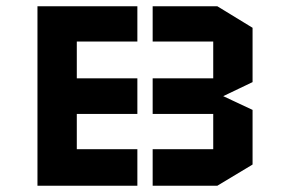

<svg xmlns="http://www.w3.org/2000/svg" viewBox="-20 -595 909 615"><path d="M100 -575H420V-462H226V-344H420V-230H226V-117H420V0H100ZM789 -68V-243L695 -287L789 -332V-506L676 -575H469V-462H663V-344H469V-230H663V-117H469V0H676Z"/></svg>

Font: Wallpoet
Style: Regular
Weight: 400
Designer: Lars Berggren
Foundry: Lars Berggren
Version: Version 1.000